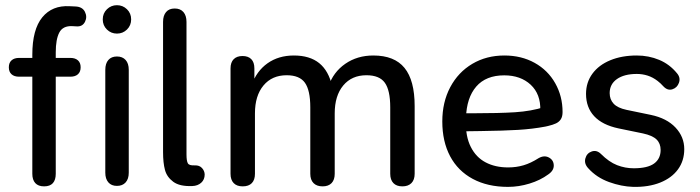

<svg xmlns="http://www.w3.org/2000/svg" viewBox="-20 -710 2694 739"><path d="M104.4 -41.1V-414.8H53.5Q34.7 -414.8 24.4 -424.2Q14 -433.6 14 -451Q14 -468.4 24.4 -477.7Q34.7 -487.1 53.5 -487.1H126.9L104.4 -462.3V-499.3Q104.4 -596.4 142.6 -643.2Q180.9 -690 248.4 -686.1L270 -685.1Q297 -684.1 306.8 -664.6Q316.5 -645.1 307.3 -626.4Q298 -607.8 277 -608.4L257.2 -609.4Q222 -610.8 208.3 -584.9Q194.6 -558.9 194.6 -508.7V-471.9L181.6 -487.1H250.8Q269.6 -487.1 280 -477.7Q290.4 -468.4 290.4 -451Q290.4 -433.6 280 -424.2Q269.6 -414.8 250.8 -414.8H194.6V-41.1Q194.6 -17.5 183.5 -5.1Q172.3 7.3 149.8 7.3Q127.3 7.3 115.8 -5.3Q104.4 -17.9 104.4 -41.1Z M385.3 -45.3V-441.1Q385.3 -465.9 397.1 -479.2Q408.8 -492.6 430.1 -492.6Q451.4 -492.6 463.5 -479.2Q475.6 -465.9 475.6 -441.1V-45.3Q475.6 -21.2 463.5 -7.8Q451.4 5.5 430.1 5.5Q408.8 5.5 397.1 -8Q385.3 -21.5 385.3 -45.3ZM375.5 -635.4Q375.5 -658.8 391.6 -674.4Q407.6 -690 430.1 -690Q452.7 -690 468.7 -674.4Q484.8 -658.8 484.8 -635.4Q484.8 -612 468.7 -596.3Q452.7 -580.7 430.1 -580.7Q407.6 -580.7 391.6 -596.3Q375.5 -612 375.5 -635.4Z M720 6.1Q671.4 8 646.8 -10.4Q622.1 -28.8 614.9 -56.1Q607.6 -83.5 607.6 -124.3V-625.7Q607.6 -649.8 619.1 -663.5Q630.5 -677.3 652.4 -677.3Q674.3 -677.3 686.1 -663.5Q697.8 -649.8 697.8 -625.7V-125.7V-116Q697.8 -90.6 703 -81.5Q708.1 -72.3 729.6 -73.5Q747.5 -74.2 757.5 -63.2Q767.5 -52.2 767.8 -38.4Q767.8 -18.8 754.5 -6.7Q741.1 5.4 720 6.1Z M867.3 -41.1V-446.7Q867.3 -469.9 879.4 -482.1Q891.5 -494.4 913.4 -494.4Q935.3 -494.4 947.2 -482.3Q959.1 -470.2 959.1 -446.7V-362.9L948.1 -381.7Q967.3 -436.4 1009.7 -466.4Q1052.1 -496.4 1111.2 -496.4Q1172.1 -496.4 1208.6 -467Q1245.1 -437.5 1258.6 -377.5H1244.2Q1262.7 -432.4 1308.9 -464.4Q1355.1 -496.4 1417 -496.4Q1498.1 -496.4 1537 -448.6Q1576 -400.7 1576 -301.7V-41.1Q1576 -17.9 1563.6 -5.3Q1551.2 7.3 1528.7 7.3Q1506.1 7.3 1494.1 -5.3Q1482 -17.9 1482 -41.1V-297.1Q1482 -362.3 1461.3 -391.4Q1440.6 -420.4 1390.5 -420.4Q1334 -420.4 1301.2 -381.1Q1268.3 -341.7 1268.3 -273.6V-41.1Q1268.3 -17.9 1256.3 -5.3Q1244.2 7.3 1221.7 7.3Q1199.1 7.3 1186.7 -5.3Q1174.3 -17.9 1174.3 -41.1V-297.1Q1174.3 -362.3 1153.7 -391.4Q1133 -420.4 1083.5 -420.4Q1027 -420.4 994.2 -381.1Q961.3 -341.7 961.3 -273.6V-41.1Q961.3 -17.5 949.2 -5.1Q937.2 7.3 914 7.3Q891.5 7.3 879.4 -5.3Q867.3 -17.9 867.3 -41.1Z M1682.4 -242.5Q1682.4 -316.9 1713 -374.5Q1743.6 -432.1 1797.9 -464.3Q1852.1 -496.4 1921.3 -496.4Q1986.8 -496.4 2037.8 -468.1Q2088.8 -439.7 2117 -389.7Q2145.3 -339.7 2145.3 -278.8Q2145.3 -261.4 2138.6 -251Q2131.9 -240.7 2120.1 -235.1Q2108.2 -229.5 2089.1 -225L2078.8 -222.7Q2030.2 -213.5 1974.3 -210.1Q1918.3 -206.7 1828.1 -205.5Q1792.2 -205.5 1755.3 -204.5L1757 -274H1799.8Q1900.3 -274 1962.6 -278Q2024.9 -282 2075.9 -298.3L2059.6 -285Q2061.4 -347.7 2022.6 -383.9Q1983.7 -420 1920.9 -420Q1850.4 -420 1813.1 -376.9Q1775.8 -333.7 1773.6 -256.6L1773.2 -244.1Q1771.7 -184.6 1792 -144.6Q1812.2 -104.5 1849.1 -85.1Q1886 -65.6 1935.7 -65.6Q1967.3 -65.6 1995.2 -73.9Q2023.2 -82.2 2053.1 -101.3Q2074.5 -113.4 2092.6 -103.8Q2110.7 -94.2 2111.4 -73.9Q2112.2 -53.6 2090.1 -38.6Q2059.4 -16 2018.1 -3.4Q1976.8 9.3 1935.1 9.3Q1856.9 9.3 1799.7 -21.4Q1742.6 -52 1712.5 -108.6Q1682.4 -165.3 1682.4 -242.5Z M2244.7 -61.8Q2227.6 -79.7 2233 -100.1Q2238.5 -120.5 2257.5 -127Q2276.5 -133.6 2293 -117.5Q2323.9 -86.6 2355 -74.4Q2386.1 -62.3 2419.1 -62.3Q2472.5 -62.3 2497.6 -80.6Q2522.7 -98.8 2522.7 -132.8Q2522.7 -157.8 2507 -173.2Q2491.3 -188.6 2454.4 -196.5L2360.7 -215.8Q2298.3 -229 2267 -262.8Q2235.6 -296.6 2235.6 -348.7Q2235.6 -392.9 2260.2 -426.4Q2284.8 -459.9 2329 -478.1Q2373.2 -496.4 2430.9 -496.4Q2476.8 -496.4 2517.1 -479.6Q2557.4 -462.8 2585.9 -427.8Q2600.2 -410.9 2593.3 -391.5Q2586.5 -372.2 2567.9 -366.3Q2549.2 -360.3 2532.7 -378.3Q2522.6 -389.6 2511.3 -398.3Q2492.8 -412.6 2472.7 -419Q2452.6 -425.4 2431.1 -425.4Q2382.7 -425.4 2354.6 -405.7Q2326.6 -386 2326.6 -351.6Q2326.6 -327.3 2341.9 -310.8Q2357.3 -294.4 2391.4 -287.2L2485 -267.8Q2546.3 -255 2580 -219.1Q2613.7 -183.2 2613.7 -136Q2613.7 -91.3 2589.5 -58.1Q2565.4 -25 2520.9 -7.2Q2476.4 10.5 2417.4 9.3Q2371.7 8 2323.9 -9.4Q2276.1 -26.9 2244.7 -61.8Z"/></svg>

Font: SN Pro Thin
Style: Regular
Weight: 200
Designer: Tobias Whetton
Foundry: Supernotes
Version: Version 1.003;Glyphs 3.3 (3324)